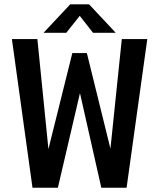

<svg xmlns="http://www.w3.org/2000/svg" viewBox="-20 -884 750 904"><path d="M133 0 36 -700H156L208 -182L320.5 -634H389L500 -184L553.5 -700H673.5L576 0H457L356.5 -445.5L252.5 0ZM525 -729.5H418L355.5 -809.5L292 -729.5H185L310.5 -863.5H399.5Z"/></svg>

Font: League Mono Medium
Style: Regular
Weight: 500
Width: 6
Designer: Tyler Finck
Foundry: The League of Moveable Type / Tyler Finck
Version: Version 2.300;RELEASE